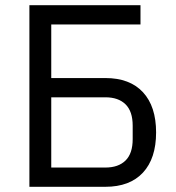

<svg xmlns="http://www.w3.org/2000/svg" viewBox="-20 -718 676 738"><path d="M93 -698H520V-624H177V-418H385Q479 -418 529.5 -363.5Q580 -309 580 -209Q580 -109 529.5 -54.5Q479 0 385 0H93ZM385 -74Q435 -74 462.5 -101Q490 -128 490 -183V-235Q490 -290 462.5 -317Q435 -344 385 -344H177V-74Z"/></svg>

Font: IBMPlexSans
Style: Regular
Weight: 400
Designer: Mike Abbink, Paul van der Laan, Pieter van Rosmalen
Foundry: Bold Monday
Version: Version 3.1